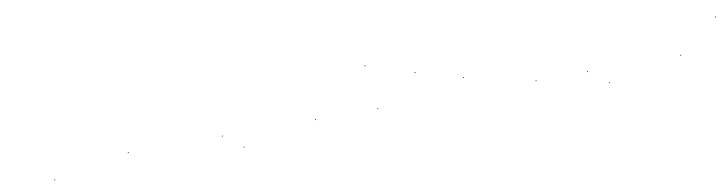

<svg xmlns="http://www.w3.org/2000/svg" viewBox="-22 -733 4305 1136"><g transform="rotate(-10 2131.0 -164.5)"><path d="M241.5 8.5H246.5V3.5H241.5ZM697.5 -74.5H702.5V-79.5H697.5Z M1262.5 -74.5H1267.5V-79.5H1262.5Z M1378.5 12.5H1383.5V7.5H1378.5ZM1822.5 -74.5H1827.5V-79.5H1822.5Z M2196.5 -74.5H2201.5V-79.5H2196.5ZM2166.5 -337.5H2171.5V-342.5H2166.5Z M2450.9 -247H2455.9V-252H2450.9ZM2727.5 -168.5H2732.5V-173.5H2727.5Z M3147.5 -74.5H3152.5V-79.5H3147.5Z M3456.5 -74.5H3461.5V-79.5H3456.5Z M3572.5 12.5H3577.5V7.5H3572.5ZM4016.5 -74.5H4021.5V-79.5H4016.5Z M4257.5 -261.5H4262.5V-266.5H4257.5Z"/></g></svg>

Font: FRB American Cursive Just Endings
Style: Italic
Weight: 400
Italic angle: -25°
Version: Version 2.0;Modular Font Editor K font №1